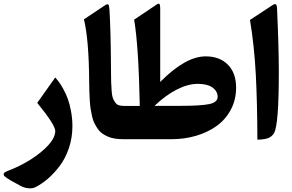

<svg xmlns="http://www.w3.org/2000/svg" viewBox="-45 -754 1580 1040"><path d="M254.4 -334.5Q264.2 -323.2 274.2 -310.1Q284.2 -296.9 298.1 -271.5Q312 -246.1 322.3 -218.5Q332.5 -190.9 339.8 -151.4Q347.2 -111.8 347.2 -69.8Q347.2 -8.3 328.4 47.6Q309.6 103.5 278.8 144.3Q248 185.1 214.6 213.9Q181.2 242.7 146 260.3Q129.4 268.1 107.4 265.6Q85.4 263.2 67.4 253.4L14.2 224.1Q1.5 216.8 -7.1 210.9Q-15.6 205.1 -20.3 200.7Q-24.9 196.3 -24.9 191.9Q-24.9 187.5 -24.4 185.1Q-23.9 182.6 -18.1 179.2Q-12.2 175.8 -9.3 174.3Q-6.3 172.9 2.9 169.2Q12.2 165.5 15.1 164.6Q114.3 123.5 184.3 63.5Q254.4 3.4 254.4 -44.4Q254.4 -77.1 156.7 -196.8Z M556.2 -374Q556.6 -329.6 557.1 -309.1Q557.6 -288.6 559.8 -261Q562 -233.4 566.4 -222.4Q570.8 -211.4 578.9 -199.5Q586.9 -187.5 599.1 -183.8Q611.3 -180.2 629.4 -180.2H639.2Q651.4 -180.2 651.4 -115.7V-69.3Q651.4 0 639.2 0H622.6Q596.7 0 575.2 -3.7Q553.7 -7.3 536.9 -15.1Q520 -22.9 506.6 -32.7Q493.2 -42.5 483.2 -57.9Q473.1 -73.2 465.8 -87.9Q458.5 -102.5 453.6 -124.3Q448.7 -146 445.8 -165Q442.9 -184.1 441.2 -211.4Q439.5 -238.8 439 -261Q438.5 -283.2 438 -315.4Q436.5 -537.6 409.7 -649.4L520.5 -723.1Q536.1 -733.9 541.3 -730Q546.4 -726.1 547.9 -702.1Q555.2 -584.5 556.2 -374Z M1133.8 -229Q1133.8 -259.8 1106.2 -279.8Q1078.6 -299.8 1025.9 -299.8Q972.7 -299.8 911.9 -268.6Q851.1 -237.3 792 -180.7H933.6Q1043 -180.7 1088.4 -190.2Q1133.8 -199.7 1133.8 -229ZM634.3 0Q607.4 0 607.4 -75.2V-109.4Q607.4 -180.2 634.3 -180.2H711.9V-190.9Q705.6 -505.4 681.6 -647.5L794.9 -723.6Q812 -736.3 817.4 -733.6Q822.8 -731 822.8 -705.1V-310.1Q960 -448.7 1068.8 -448.7Q1144.5 -448.7 1189.2 -403.8Q1233.9 -358.9 1233.9 -279.3Q1233.9 -214.4 1205.8 -160.9Q1177.7 -107.4 1129.6 -72.5Q1081.5 -37.6 1018.1 -18.8Q954.6 0 882.8 0Z M1309.1 -646 1425.8 -722.7Q1441.4 -733.9 1448 -731.2Q1454.6 -728.5 1455.6 -708.5Q1465.3 -496.6 1465.3 -364.3Q1465.3 -78.1 1439.5 -33.2Q1427.7 -13.2 1406.5 -5.6Q1385.3 2 1349.1 2.4Q1348.6 -196.8 1340.6 -350.6Q1332.5 -504.4 1309.1 -646Z"/></svg>

Font: Sahel FD
Style: Bold-FD
Weight: 700
Foundry: Saber Rastikerdar (saber.rastikerdar@gmail.com)
Version: Version 3.3.0